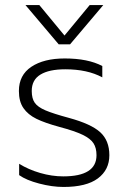

<svg xmlns="http://www.w3.org/2000/svg" viewBox="-20 -727 509 762"><path d="M81 -707H136L236 -586L336 -707H390L258 -551H213ZM56 -32V-77Q93 -54 139.5 -40.5Q186 -27 231 -27Q363 -27 363 -111Q363 -140 351 -158.5Q339 -177 308 -192Q277 -207 217 -223Q158 -239 124.5 -255.5Q91 -272 73 -298Q55 -324 55 -366Q55 -429 104.5 -462Q154 -495 237 -495Q329 -495 386 -465V-420Q327 -452 239 -452Q175 -452 140.5 -431Q106 -410 106 -366Q106 -336 118 -319Q130 -302 160.5 -289Q191 -276 254 -259Q342 -235 378 -202Q414 -169 414 -111Q414 -53 368.5 -19Q323 15 232 15Q187 15 135.5 1.5Q84 -12 56 -32Z"/></svg>

Font: Prompt ExtraLight
Style: Regular
Weight: 275
Designer: Katatrad Team
Foundry: CadsonDemak
Version: Version 1.000